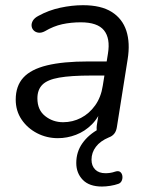

<svg xmlns="http://www.w3.org/2000/svg" viewBox="-20 -515 570 728"><path d="M366.7 192.3Q318.5 192.3 293.9 166.9Q269.2 141.5 269.2 103Q269.2 60.9 292.4 28.2Q315.5 -4.6 356.1 -26.5L349.4 -10.6Q347 -17 346.5 -24Q346 -31 347 -39.3L359.7 -119.8L368.3 -110.4Q354.8 -69.8 328.2 -43.2Q301.7 -16.7 268 -3.9Q234.4 8.9 199.4 8.9Q157 8.9 120.5 -10Q84.1 -28.9 61.8 -61.8Q39.6 -94.8 39.6 -137.3Q39.6 -188.8 68.3 -220.5Q97.1 -252.2 158.1 -267.1Q219.1 -282 314.6 -282H395.1L386.8 -228.6H325.9Q248.9 -228.6 204.3 -220.7Q159.8 -212.9 140.8 -193.9Q121.8 -174.9 121.8 -142.1Q121.8 -98.1 151.2 -74.9Q180.5 -51.6 219.3 -51.6Q255.5 -51.6 287.1 -68Q318.7 -84.4 340.9 -115.5Q363.1 -146.6 369.7 -190.1L389.3 -311.7Q398.8 -369.8 374.2 -400.1Q349.6 -430.4 286.2 -430.4Q249.5 -430.4 216.1 -423.2Q182.7 -415.9 150.2 -396.6Q137.1 -389.7 126 -391.1Q115 -392.5 107.9 -399.5Q100.8 -406.6 99.8 -416.6Q98.8 -426.6 104.8 -436.9Q110.9 -447.2 126 -455Q164.3 -476.2 208.5 -485.7Q252.6 -495.3 294.8 -495.3Q363.2 -495.3 403.6 -469.7Q444.1 -444.2 459.1 -398.2Q474 -352.1 464 -290.3L423.2 -33.3Q420.8 -17.3 413 -7.9Q405.3 1.6 392.7 6Q360.1 19.7 343.6 41.6Q327 63.5 327 90.5Q327 113.7 340.8 127.7Q354.5 141.8 380.2 141.8Q388.7 141.8 397.5 140.5Q406.3 139.3 416.8 135.7Q429.1 131.8 435.7 136.9Q442.4 142.1 443.9 151.7Q445.4 161.2 441.7 169.9Q438.1 178.5 429.3 181.9Q415.3 186.9 398.2 189.6Q381 192.3 366.7 192.3Z"/></svg>

Font: Nunito ExtraLight
Style: Italic
Weight: 200
Italic angle: -9°
Designer: Vernon Adams
Foundry: Vernon Adams
Version: Version 3.602